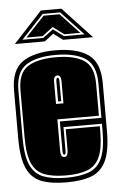

<svg xmlns="http://www.w3.org/2000/svg" viewBox="-50 -699 456 746"><g transform="rotate(-5 177.5 -326.0)"><path d="M180 11Q120 11 82 -3.5Q44 -18 25.5 -58Q7 -98 7 -176V-361Q7 -442 52 -473Q97 -504 180 -504Q263 -504 308 -473Q353 -442 353 -361V-176Q353 -98 334 -58Q315 -18 277 -3.5Q239 11 180 11ZM180 -7Q234 -7 268.5 -20Q303 -33 319.5 -69.5Q336 -106 336 -176V-204H186V-115Q186 -104 184.5 -100.5Q183 -97 180 -97Q174 -97 174 -115V-227H336V-361Q336 -433 295.5 -459.5Q255 -486 180 -486Q105 -486 64.5 -459.5Q24 -433 24 -361V-176Q24 -106 40.5 -69.5Q57 -33 92 -20Q127 -7 180 -7ZM180 -16Q129 -16 96 -28.5Q63 -41 47.5 -75.5Q32 -110 32 -176V-361Q32 -428 70 -452.5Q108 -477 180 -477Q251 -477 289 -452.5Q327 -428 327 -361V-236H165V-115Q165 -99 169 -93.5Q173 -88 180 -88Q194 -88 194 -115V-195H327V-176Q327 -110 311.5 -75.5Q296 -41 263.5 -28.5Q231 -16 180 -16ZM165 -296H194V-381Q194 -406 180 -406Q173 -406 169 -401Q165 -396 165 -381ZM174 -305V-382Q174 -397 180 -397Q186 -397 186 -382V-305ZM138 -663H218L331 -542H214L178 -569L143 -542H26ZM57 -556H138L178 -586L219 -556H299L212 -649H144ZM73 -563 147 -642H209L283 -563H221L178 -595L136 -563Z"/></g></svg>

Font: Alumni Sans Collegiate One SC
Style: Regular
Weight: 400
Designer: Robert E. Leuschke
Foundry: Robert E. Leuschke
Version: Version 1.100